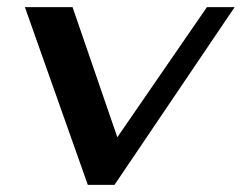

<svg xmlns="http://www.w3.org/2000/svg" viewBox="-20 -510 680 540"><path d="M50 -490H184L310 -124L562 -490H640L302 10H227Z"/></svg>

Font: Fahkwang SemiBold
Style: Italic
Weight: 600
Italic angle: -10°
Version: Version 1.000; ttfautohint (v1.6)